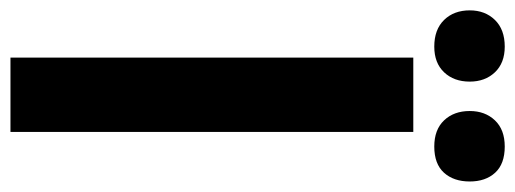

<svg xmlns="http://www.w3.org/2000/svg" viewBox="-362 -656 985 367"><g transform="rotate(90 130.5 -472.5)"><path d="M199.2 0H57.1V-770H199.2ZM-33.2 -877.9Q-33.2 -907.2 -14.9 -926Q3.4 -944.8 36.1 -944.8Q67.4 -944.8 85.2 -926Q103 -907.2 103 -877.9Q103 -847.7 85.2 -828.9Q67.4 -810.1 36.1 -810.1Q3.4 -810.1 -14.9 -828.9Q-33.2 -847.7 -33.2 -877.9ZM159.2 -877.9Q159.2 -907.2 177 -926Q194.8 -944.8 227.1 -944.8Q260.3 -944.8 277.1 -926.5Q293.9 -908.2 293.9 -877.9Q293.9 -847.2 277.1 -828.6Q260.3 -810.1 227.1 -810.1Q194.8 -810.1 177 -828.9Q159.2 -847.7 159.2 -877.9Z"/></g></svg>

Font: Junction Bold
Style: Bold
Weight: 700
Designer: Caroline Hadilaksono
Foundry: Caroline Hadilaksono
Version: Version 001.001